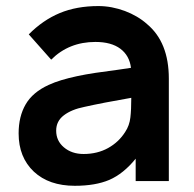

<svg xmlns="http://www.w3.org/2000/svg" viewBox="-20 -598 640 634"><path d="M428 0V-74Q388 -24.5 341 -4Q295 15.5 227 15.5Q142 15.5 92 -31Q41.5 -78.5 41.5 -157.5Q41.5 -213.5 64.8 -253.5Q88 -293.5 140.5 -317.5Q160 -326.5 183.2 -333.5Q206.5 -340.5 234.5 -346.5Q262.5 -352.5 295.8 -357.5Q329 -362.5 368.5 -367.5L412.5 -374Q407.5 -414.5 377.5 -437Q347.5 -459.5 295 -459.5Q207.5 -459.5 149 -401L75 -484.5Q121.5 -531.5 177.2 -554.8Q233 -578 305 -578Q327 -578 349.2 -573.8Q371.5 -569.5 392.2 -561.8Q413 -554 431.8 -543Q450.5 -532 465.5 -518.5Q537.5 -458.5 537.5 -338.5V0ZM413.5 -275Q318.5 -258.5 258.5 -245Q216 -236.5 190.8 -217.2Q165.5 -198 165.5 -166.5Q165.5 -133 191 -111.5Q217 -89.5 256 -89.5Q301.5 -89.5 337 -109.2Q372.5 -129 393.5 -162.5Q407.5 -183.5 410.5 -210Q413.5 -235.5 413.5 -275Z"/></svg>

Font: Russisch Sans
Style: Bold
Weight: 700
Designer: Michael Sharanda (font) & Cristiano Sobral (main changes)
Foundry: Michael Sharanda
Version: Version 2.00;September 8, 2020;FontCreator 13.0.0.2681 64-bi